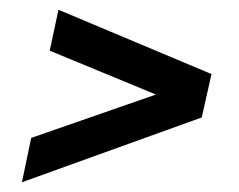

<svg xmlns="http://www.w3.org/2000/svg" viewBox="-20 -450 490 394"><path d="M25 -76 44 -167 300 -256 82 -346 100 -430 414 -298 394 -209Z"/></svg>

Font: Saira ExtraCondensed SemiBold
Style: Italic
Weight: 600
Width: 2
Italic angle: -12°
Designer: Hector Gatti with collaboration of the Omnibus-Type team
Foundry: Omnibus-Type
Version: Version 1.101